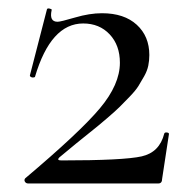

<svg xmlns="http://www.w3.org/2000/svg" viewBox="-20 -430 442 450"><path d="M39 -12Q167 -120 214 -176Q261 -232 261 -283Q261 -324 237 -349.5Q213 -375 175 -375Q99 -375 62 -250Q62 -249 58.5 -248.5Q55 -248 52.5 -249.5Q50 -251 50 -253L90 -408Q91 -412 99 -409Q102 -408 101 -406Q95 -379 115 -379Q122 -379 156 -389Q190 -399 219 -399Q271 -399 300.5 -372Q330 -345 330 -301Q330 -288 327.5 -276Q325 -264 318 -251.5Q311 -239 304.5 -228.5Q298 -218 284 -203.5Q270 -189 260.5 -179.5Q251 -170 230.5 -152.5Q210 -135 198 -125.5Q186 -116 159.5 -94.5Q133 -73 119 -61Q112 -54 124 -54Q270 -54 312 -63.5Q354 -73 365 -117Q366 -120 371 -119.5Q376 -119 376 -116L360 -11Q360 0 351 0H46Q41 0 38.5 -4Q36 -8 39 -12Z"/></svg>

Font: Cormorant Garamond Book
Style: Regular
Weight: 500
Designer: Christian Thalmann (Catharsis Fonts)
Version: Version 1.000;PS 002.000;hotconv 1.0.88;makeotf.lib2.5.64775